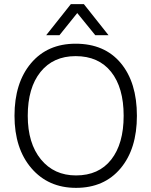

<svg xmlns="http://www.w3.org/2000/svg" viewBox="-20 -899 731 927"><path d="M114 -340C114 -430 134.5 -500.5 175.5 -551.5C216.5 -602.5 273 -628 345 -628C419 -628 476.2 -602.7 516.5 -552C556.8 -501.3 577 -430.7 577 -340C577 -250 557 -179.5 517 -128.5C477 -77.5 420.3 -52 347 -52C276.3 -52 219.8 -77.8 177.5 -129.5C135.2 -181.2 114 -251.3 114 -340ZM50 -340C50 -234.7 77.2 -150.3 131.5 -87C185.8 -23.7 257.7 8 347 8C437.7 8 509.3 -23.3 562 -86C614.7 -148.7 641 -233.3 641 -340C641 -447.3 615 -532.2 563 -594.5C511 -656.8 438.3 -688 345 -688C254.3 -688 182.5 -656.5 129.5 -593.5C76.5 -530.5 50 -446 50 -340ZM322 -879 203 -729H267L353 -836L440 -729H504L385 -879Z"/></svg>

Font: Hind Light
Style: Regular
Weight: 300
Designer: Manushi Parikh, Satya Rajpurohit
Foundry: Indian Type Foundry
Version: Version 1.201;PS 1.0;hotconv 1.0.78;makeotf.lib2.5.61930; tt